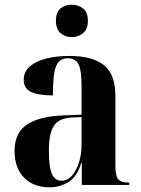

<svg xmlns="http://www.w3.org/2000/svg" viewBox="-20 -787 600 817"><path d="M190 10Q123 10 82.5 -31Q42 -72 42 -145Q42 -221 94 -256.5Q146 -292 250 -296L327 -299V-421Q327 -488 314 -513.5Q301 -539 268 -539Q232 -539 218.5 -505Q205 -471 205 -381Q143 -381 112 -396Q81 -411 81 -447Q81 -482 107 -504.5Q133 -527 177 -538Q221 -549 274 -549Q372 -549 421.5 -510.5Q471 -472 471 -378V-82Q471 -39 483 -24.5Q495 -10 527 -10H530V0H328V-95H326Q309 -36 272.5 -13Q236 10 190 10ZM241 -18Q267 -18 286 -39.5Q305 -61 316 -95.5Q327 -130 327 -170V-289L286 -287Q231 -284 209.5 -252Q188 -220 188 -149Q188 -75 201 -46.5Q214 -18 241 -18ZM285 -629Q257 -629 237.5 -646Q218 -663 218 -698Q218 -735 237.5 -751Q257 -767 285 -767Q313 -767 333.5 -751Q354 -735 354 -698Q354 -663 333.5 -646Q313 -629 285 -629Z"/></svg>

Font: Noto Serif Display SemiCondensed
Style: Bold
Weight: 700
Width: 4
Designer: Monotype Design Team
Foundry: Monotype Imaging Inc.
Version: Version 2.009